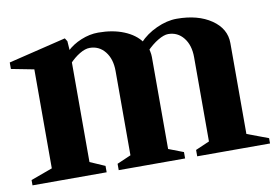

<svg xmlns="http://www.w3.org/2000/svg" viewBox="-61 -614 1028 712"><g transform="rotate(-10 453.0 -258.0)"><path d="M8 -20 97.4 -52.6 89.4 -41.6V-430.6L97.8 -420.8L4 -439V-463.4L220.6 -516L228.2 -504L231 -462.8L226.4 -467Q248.6 -488.8 281.1 -502.2Q313.6 -515.6 346 -515.6Q400.8 -515.6 442.7 -498.4Q484.6 -481.2 506.4 -450.8L499 -450.4Q525.8 -479.6 565.3 -497.6Q604.8 -515.6 641.6 -515.6Q721.2 -515.6 771.7 -481.1Q822.2 -446.6 822.2 -392V-41.6L814.2 -53L902.4 -20V0H628.2V-24L688.6 -50.2L680.6 -39.2V-364Q680.6 -409.4 658.3 -437.3Q636 -465.2 600.4 -465.2Q584.8 -465.2 562.1 -451.8Q539.4 -438.4 517 -415.2L521.2 -426Q522.8 -421.2 524 -414Q526.6 -402.4 526.6 -392V-37.6L518.6 -48.6L582.6 -24V0H332.6V-24L393 -50.2L385 -39.2V-364Q385 -409.4 362.7 -437.3Q340.4 -465.2 304.8 -465.2Q287.8 -465.2 266.9 -452.6Q246 -440 227 -419.6L231 -431V-41L223 -52L287.2 -24V0H8Z"/></g></svg>

Font: Wittgenstein
Style: Regular
Weight: 400
Designer: Jörg Drees
Foundry: Jörg Drees
Version: Version 1.003;Glyphs 3.1.2 (3151)